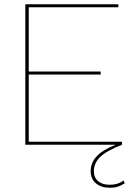

<svg xmlns="http://www.w3.org/2000/svg" viewBox="-20 -680 623 902"><path d="M566 181Q551 191 535 196.5Q519 202 494 202Q456 202 431 181.5Q406 161 406 124Q406 86 432.5 56Q459 26 523 0H99V-660H536V-646H115V-344H453V-330H115V-14H553V0Q481 28 451 57Q421 86 421 124Q421 155 441.5 171.5Q462 188 494 188Q535 188 560 168Z"/></svg>

Font: Work Sans Hairline
Style: Regular
Weight: 400
Designer: Wei Huang
Foundry: Wei Huang
Version: Version 1.032